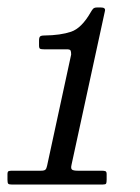

<svg xmlns="http://www.w3.org/2000/svg" viewBox="-31 -950 374 514"><path d="M-11 -468.5V-483.5Q-11 -490.5 -8 -491.8Q-5 -493 1.5 -493H79Q87.5 -493 90.5 -495.8Q93.5 -498.5 95 -506L159.5 -804Q159.5 -812 157.8 -815Q156 -818 148 -818H87Q80 -818 76.8 -819.2Q73.5 -820.5 73.5 -828V-841Q73.5 -849.5 76.2 -852.2Q79 -855 88 -855Q131 -855.5 159.2 -865Q187.5 -874.5 212 -917.5Q214.5 -922 217.8 -926Q221 -930 229 -930H239Q252 -930 250 -921L160.5 -509Q158 -498.5 162 -495.8Q166 -493 177 -493H241Q247.5 -493 251 -491.8Q254.5 -490.5 254.5 -484V-469Q254.5 -461 253 -458.5Q251.5 -456 244 -456H0.5Q-7 -456 -9 -458.2Q-11 -460.5 -11 -468.5Z"/></svg>

Font: Besley* Narrow Medium
Style: Italic
Weight: 500
Width: 4
Italic angle: -13°
Designer: Owen Earl
Foundry: indestructible type*
Version: Version 3.000; ttfautohint (v1.8.3)